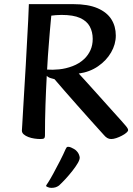

<svg xmlns="http://www.w3.org/2000/svg" viewBox="-20 -659 644 928"><path d="M175.3 13Q161.6 13 146.3 10.7Q131 8.5 117.2 3.3Q103.5 -1.9 94.7 -9.6Q85.8 -17.2 85.8 -27.9Q85.8 -31.2 87.7 -58.5Q89.5 -85.9 91.8 -130.3Q94.2 -174.8 97.7 -229.6Q101.3 -284.4 104.5 -343.2Q107.6 -402.1 110.7 -458.3Q113.7 -514.6 116.3 -561.4Q118.8 -608.2 119.5 -639H334.4Q405.7 -639 451.3 -619.4Q496.8 -599.7 518.3 -565.7Q539.7 -531.8 539.7 -487Q539.7 -445 517 -405.7Q494.3 -366.4 454 -338.7Q413.8 -310.9 360.6 -303.5Q369.5 -294.1 387.9 -273.8Q406.3 -253.6 430.1 -227.1Q453.9 -200.6 479.3 -172.3Q504.6 -144 527.5 -118.6Q550.5 -93.3 566.7 -75.1Q582.9 -56.9 587.8 -50.8Q594.7 -42.5 596.9 -38Q599.2 -33.6 599.2 -30.1Q599.2 -24.6 590.7 -17.3Q582.3 -10 568.9 -3.1Q555.6 3.9 541.8 8.5Q527.9 13 517.6 13Q506.9 13 498.1 7.8Q489.4 2.5 481 -7.7Q452.2 -40 418.7 -76.8Q385.3 -113.7 352.8 -150.8Q320.2 -187.8 291.8 -220.2Q263.3 -252.7 243.4 -276.3Q237.1 -277.7 224.5 -281.6Q211.9 -285.5 206 -292.8Q202.3 -225.5 199.8 -152.4Q197.3 -79.3 197.3 -3Q197.3 5.6 193.5 9.3Q189.6 13 175.3 13ZM207.7 -322.7Q233.5 -320.6 265.8 -323.8Q298.2 -327 330.7 -339.3Q363.3 -351.6 387.5 -374.4Q406.7 -393 417.4 -417Q428.1 -441 428.1 -471Q428.1 -505 413.8 -531.2Q399.6 -557.5 366.9 -572.2Q334.2 -586.9 277.4 -586.9Q261.5 -586.9 250.2 -585.8Q239 -584.8 227.9 -583.4Q226.9 -573 225.1 -553.4Q223.2 -533.8 221 -508.1Q218.8 -482.4 216.5 -452Q214.1 -421.7 211.6 -388.8Q209.1 -356 207.7 -322.7ZM227.7 249Q219 249 210.7 245.3Q202.4 241.7 202.4 239.7Q202.4 237.7 212.8 222.6Q220.7 210.8 236.7 181.7Q252.7 152.5 269.8 119.1Q286.9 85.8 297.4 61.3Q300.7 54.5 302.7 52.5Q304.8 50.6 309.4 50.6Q315.9 50.6 323.1 53.6Q330.3 56.6 337.7 61Q345.1 65.3 349.2 69.8Q357.3 78 360.6 85.7Q363.9 93.5 365.2 100.4Q366.4 111.2 356.2 128.9Q346 146.5 329.7 167.2Q313.4 187.9 296.1 206.6Q278.8 225.3 265.1 237.8Q256.8 243.7 248.4 246.3Q240 249 227.7 249Z"/></svg>

Font: Briem Hand Thin
Style: Regular
Weight: 100
Designer: Gunnlaugur SE Briem, Eben Sorkin
Foundry: Sorkin Type Co.
Version: Version 1.003